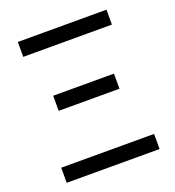

<svg xmlns="http://www.w3.org/2000/svg" viewBox="-133 -838 861 944"><g transform="rotate(-20 297.5 -366.5)"><path d="M55 0H541V-79H55ZM139 -346H457V-425H139ZM66 -655H530V-733H66Z"/></g></svg>

Font: ChiuKong Gothic CL
Style: Regular
Weight: 400
Designer: Ryoko NISHIZUKA 西塚涼子 (kana, bopomofo & ideographs); Paul D. Hunt (Latin, Greek & Cyrillic); Sandoll Communications 산돌커뮤니
Foundry: Adobe
Version: Version 1.300